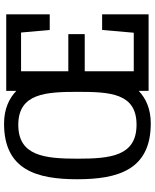

<svg xmlns="http://www.w3.org/2000/svg" viewBox="74 -846 782 971"><g transform="rotate(-90 465.5 -360.0)"><path d="M492 0H879V-235H800L786 -75H591V-323H779V-406H591V-645H787L800 -500H879V-720H492V-669C453 -706 400 -731 326 -731C92 -731 45 -565 45 -361C45 -156 92 11 327 11C400 11 453 -13 492 -50ZM321 -61C163 -61 149 -191 149 -359C149 -526 163 -659 320 -659C480 -659 487 -519 487 -357C487 -195 480 -61 321 -61Z"/></g></svg>

Font: Hermeneus One
Style: Regular
Weight: 400
Designer: Rodrigo Fuenzalida, Pablo Impallari
Foundry: Pablo Impallari, Rodrigo Fuenzalida
Version: Version 1.002